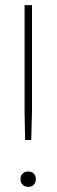

<svg xmlns="http://www.w3.org/2000/svg" viewBox="-20 -724 221 750"><path d="M105 -704V-290L102 -177H78L76 -290V-704ZM90 -54Q104 -54 112 -46Q120 -38 120 -24Q120 -11 112 -2.5Q104 6 90 6Q77 6 68.5 -2.5Q60 -11 60 -24Q60 -38 68.5 -46Q77 -54 90 -54Z"/></svg>

Font: Prodigy Sans ExtraLight
Style: Regular
Weight: 200
Designer: Wei Huang
Foundry: Wei Huang
Version: Version 1.003; ttfautohint (v1.8.3)